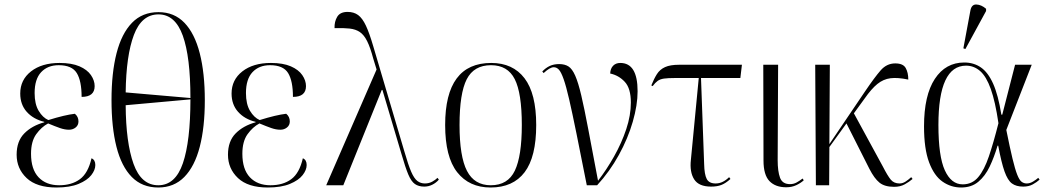

<svg xmlns="http://www.w3.org/2000/svg" viewBox="-20 -824 4661 854"><path d="M231 10Q143 10 98.5 -32Q54 -74 54 -136Q54 -196 88 -230.5Q122 -265 177 -280V-282Q128 -294 99 -326.5Q70 -359 70 -408Q70 -469 118 -506.5Q166 -544 245 -544Q299 -544 333.5 -529Q368 -514 384.5 -490Q401 -466 401 -441Q401 -393 343 -393Q343 -464 321.5 -499Q300 -534 241 -534Q192 -534 163 -503Q134 -472 134 -410Q134 -361 152 -331Q170 -301 195 -290Q269 -313 313 -318Q329 -305 329 -284Q329 -267 316.5 -257Q304 -247 287 -247Q268 -247 246.5 -254.5Q225 -262 194 -275Q164 -259 141 -227Q118 -195 118 -140Q118 -71 151.5 -35.5Q185 0 243 0Q299 0 335.5 -27Q372 -54 387 -120Q404 -113 404 -90Q404 -68 386 -45Q368 -22 329.5 -6Q291 10 231 10Z M684 10Q612 10 566 -37Q520 -84 498 -171Q476 -258 476 -379Q476 -500 498.5 -587.5Q521 -675 567 -722.5Q613 -770 685 -770Q755 -770 800.5 -722.5Q846 -675 868.5 -587Q891 -499 891 -378Q891 -258 868.5 -171Q846 -84 800 -37Q754 10 684 10ZM827 -388Q827 -571 793 -665.5Q759 -760 685 -760Q610 -760 575.5 -668.5Q541 -577 539 -413ZM684 0Q760 0 793.5 -98Q827 -196 827 -382L539 -356Q540 -190 574 -95Q608 0 684 0Z M1171 10Q1083 10 1038.5 -32Q994 -74 994 -136Q994 -196 1028 -230.5Q1062 -265 1117 -280V-282Q1068 -294 1039 -326.5Q1010 -359 1010 -408Q1010 -469 1058 -506.5Q1106 -544 1185 -544Q1239 -544 1273.5 -529Q1308 -514 1324.5 -490Q1341 -466 1341 -441Q1341 -393 1283 -393Q1283 -464 1261.5 -499Q1240 -534 1181 -534Q1132 -534 1103 -503Q1074 -472 1074 -410Q1074 -361 1092 -331Q1110 -301 1135 -290Q1209 -313 1253 -318Q1269 -305 1269 -284Q1269 -267 1256.5 -257Q1244 -247 1227 -247Q1208 -247 1186.5 -254.5Q1165 -262 1134 -275Q1104 -259 1081 -227Q1058 -195 1058 -140Q1058 -71 1091.5 -35.5Q1125 0 1183 0Q1239 0 1275.5 -27Q1312 -54 1327 -120Q1344 -113 1344 -90Q1344 -68 1326 -45Q1308 -22 1269.5 -6Q1231 10 1171 10Z M1431 0 1655 -515 1640 -564Q1627 -613 1613 -641Q1599 -669 1580.5 -681.5Q1562 -694 1535 -697Q1508 -700 1468 -699Q1467 -728 1480 -749.5Q1493 -771 1526 -771Q1554 -771 1573 -757Q1592 -743 1607.5 -710Q1623 -677 1640 -619L1779 -149Q1796 -90 1809 -60Q1822 -30 1836.5 -19Q1851 -8 1870 -8Q1888 -8 1902.5 -16Q1917 -24 1926 -33L1932 -25Q1920 -11 1903 -2.5Q1886 6 1867 6Q1842 6 1825.5 -5.5Q1809 -17 1796 -48Q1783 -79 1766 -138L1681 -424H1678L1507 0Z M2162 10Q2067 10 2013.5 -58Q1960 -126 1960 -268Q1960 -544 2165 -544Q2261 -544 2313 -476Q2365 -408 2365 -268Q2365 -126 2313.5 -58Q2262 10 2162 10ZM2163 0Q2239 0 2270 -65Q2301 -130 2301 -268Q2301 -410 2269.5 -472Q2238 -534 2164 -534Q2088 -534 2056 -471.5Q2024 -409 2024 -268Q2024 -128 2057 -64Q2090 0 2163 0Z M2590 0Q2563 -137 2544 -230.5Q2525 -324 2511.5 -382.5Q2498 -441 2487 -472Q2476 -503 2466 -514Q2456 -525 2443 -525Q2426 -525 2398 -499L2392 -506Q2407 -522 2425 -530.5Q2443 -539 2467 -539Q2492 -539 2508.5 -528.5Q2525 -518 2538.5 -487.5Q2552 -457 2565.5 -399.5Q2579 -342 2596.5 -249.5Q2614 -157 2640 -20Q2678 -69 2711.5 -128.5Q2745 -188 2765.5 -249.5Q2786 -311 2786 -368Q2786 -431 2759 -460Q2732 -489 2694 -497Q2695 -519 2707 -531.5Q2719 -544 2739 -544Q2816 -544 2816 -418Q2816 -357 2794.5 -282.5Q2773 -208 2732.5 -134.5Q2692 -61 2636 0Z M3143 6Q3088 6 3067.5 -26.5Q3047 -59 3053 -113L3088 -477H2982Q2951 -477 2933.5 -474.5Q2916 -472 2905 -464Q2894 -456 2883 -441L2877 -444Q2889 -474 2902 -494.5Q2915 -515 2938 -525.5Q2961 -536 3001 -536H3280L3273 -477H3098L3112 -94Q3113 -48 3123.5 -28Q3134 -8 3163 -8Q3180 -8 3195 -15.5Q3210 -23 3223 -36L3229 -28Q3208 -9 3189 -1.5Q3170 6 3143 6Z M3477 9Q3429 9 3402.5 -18.5Q3376 -46 3376 -110L3375 -536H3441L3439 -112Q3439 -62 3449.5 -33.5Q3460 -5 3494 -5Q3510 -5 3523.5 -12.5Q3537 -20 3550 -30L3555 -22Q3542 -10 3522 -0.5Q3502 9 3477 9Z M3609 0 3606 -536H3671L3669 -183L3828 -418Q3870 -480 3897 -511Q3924 -542 3962 -542Q3997 -542 4008.5 -521.5Q4020 -501 4020 -470Q3973 -480 3941 -476Q3909 -472 3882.5 -450.5Q3856 -429 3826 -386L3778 -320L3907 -83Q3928 -42 3942 -25Q3956 -8 3981 -8Q3995 -8 4008 -16.5Q4021 -25 4033 -36L4039 -28Q4024 -15 4004 -4Q3984 7 3957 7Q3915 7 3892 -11.5Q3869 -30 3847 -73L3745 -275L3669 -170L3668 0Z M4255 10Q4210 10 4172.5 -16Q4135 -42 4112.5 -102Q4090 -162 4090 -262Q4090 -400 4138 -473Q4186 -546 4269 -546Q4311 -546 4343 -524Q4375 -502 4397.5 -451.5Q4420 -401 4434 -314H4438L4495 -536H4569L4456 -246Q4472 -166 4483.5 -118.5Q4495 -71 4504.5 -47Q4514 -23 4524 -15.5Q4534 -8 4547 -8Q4561 -8 4575 -16.5Q4589 -25 4598 -33L4604 -25Q4592 -14 4574 -4Q4556 6 4531 6Q4500 6 4481 -8Q4462 -22 4448 -61.5Q4434 -101 4420 -176H4417Q4402 -125 4382 -83Q4362 -41 4331.5 -15.5Q4301 10 4255 10ZM4262 -4Q4304 -4 4331 -36Q4358 -68 4378.5 -128.5Q4399 -189 4421 -276Q4407 -372 4387 -428Q4367 -484 4339.5 -508Q4312 -532 4277 -532Q4154 -532 4154 -268Q4154 -129 4182.5 -66.5Q4211 -4 4262 -4ZM4274 -606 4265 -609 4296 -776Q4301 -805 4323 -804Q4345 -803 4366 -785V-775Z"/></svg>

Font: Noto Serif Display SemiCondensed Light
Style: Regular
Weight: 300
Width: 4
Designer: Monotype Design Team
Foundry: Monotype Imaging Inc.
Version: Version 2.009